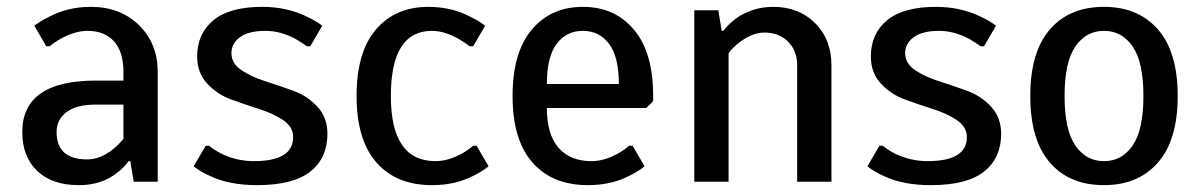

<svg xmlns="http://www.w3.org/2000/svg" viewBox="-20 -530 3505 560"><path d="M210 10Q132 10 88.5 -31.5Q45 -73 45 -145Q45 -295 260 -295H340V-320Q340 -379 312.5 -409.5Q285 -440 235 -440Q199 -440 157 -417Q136 -405 125 -395H115L80 -455Q100 -470 125 -482Q179 -510 245 -510Q331 -510 385.5 -456.5Q440 -403 440 -320V0H370L360 -60H355Q341 -40 320 -25Q276 10 210 10ZM235 -65Q272 -65 310 -95Q326 -108 340 -125V-225H260Q203 -225 174 -203Q145 -181 145 -145Q145 -65 235 -65Z M730 10Q648 10 592 -17Q563 -30 545 -45L580 -105H590Q601 -95 625 -82Q671 -60 720 -60Q835 -60 835 -130Q835 -160 806 -179.5Q777 -199 736 -212Q695 -225 654 -240Q613 -255 584 -286.5Q555 -318 555 -365Q555 -432 602.5 -471Q650 -510 745 -510Q816 -510 874 -482Q902 -469 920 -455L885 -395H875Q860 -406 841 -417Q797 -440 755 -440Q705 -440 680 -421.5Q655 -403 655 -375Q655 -345 684 -325.5Q713 -306 754 -293Q795 -280 836 -265Q877 -250 906 -218.5Q935 -187 935 -140Q935 -69 885 -29.5Q835 10 730 10Z M1240 10Q1136 10 1078 -56Q1020 -122 1020 -250Q1020 -378 1076.5 -444Q1133 -510 1230 -510Q1296 -510 1350 -482Q1376 -470 1395 -455L1360 -395H1350Q1337 -405 1317 -417Q1275 -440 1240 -440Q1120 -440 1120 -250Q1120 -60 1250 -60Q1287 -60 1327 -82Q1348 -94 1360 -105H1370L1405 -45Q1387 -30 1360 -17Q1308 10 1240 10Z M1695 10Q1591 10 1533 -56Q1475 -122 1475 -250Q1475 -377 1531 -443.5Q1587 -510 1680 -510Q1773 -510 1829 -443.5Q1885 -377 1885 -250V-235L1865 -215H1575Q1575 -138 1609 -99Q1643 -60 1705 -60Q1742 -60 1782 -82Q1803 -94 1815 -105H1825L1860 -45Q1842 -30 1815 -17Q1763 10 1695 10ZM1575 -285H1785Q1785 -364 1756.5 -402Q1728 -440 1680 -440Q1632 -440 1603.5 -402Q1575 -364 1575 -285Z M2005 0V-500H2075L2085 -440H2090Q2101 -456 2125 -475Q2174 -510 2235 -510Q2310 -510 2357.5 -462.5Q2405 -415 2405 -340V0H2305V-340Q2305 -382 2278.5 -408.5Q2252 -435 2210 -435Q2173 -435 2135 -405Q2118 -392 2105 -375V0Z M2695 10Q2613 10 2557 -17Q2528 -30 2510 -45L2545 -105H2555Q2566 -95 2590 -82Q2636 -60 2685 -60Q2800 -60 2800 -130Q2800 -160 2771 -179.5Q2742 -199 2701 -212Q2660 -225 2619 -240Q2578 -255 2549 -286.5Q2520 -318 2520 -365Q2520 -432 2567.5 -471Q2615 -510 2710 -510Q2781 -510 2839 -482Q2867 -469 2885 -455L2850 -395H2840Q2825 -406 2806 -417Q2762 -440 2720 -440Q2670 -440 2645 -421.5Q2620 -403 2620 -375Q2620 -345 2649 -325.5Q2678 -306 2719 -293Q2760 -280 2801 -265Q2842 -250 2871 -218.5Q2900 -187 2900 -140Q2900 -69 2850 -29.5Q2800 10 2695 10Z M3200 10Q3099 10 3042 -56Q2985 -122 2985 -250Q2985 -378 3042 -444Q3099 -510 3200 -510Q3300 -510 3357.5 -444Q3415 -378 3415 -250Q3415 -122 3357.5 -56Q3300 10 3200 10ZM3116.5 -105.5Q3148 -60 3200 -60Q3252 -60 3283.5 -105.5Q3315 -151 3315 -250Q3315 -349 3283.5 -394.5Q3252 -440 3200 -440Q3148 -440 3116.5 -394.5Q3085 -349 3085 -250Q3085 -151 3116.5 -105.5Z"/></svg>

Font: Scada
Style: Regular
Weight: 400
Designer: Jovanny Lemonad
Foundry: Jovanny Lemonad
Version: Version 4.100;PS 004.100;hotconv 1.0.88;makeotf.lib2.5.64775